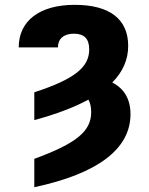

<svg xmlns="http://www.w3.org/2000/svg" viewBox="-20 -573 627 806"><path d="M124 -68.8C216.3 -93.8 292 -122.6 351.1 -154.8C358.9 -141.1 362.8 -123.5 362.8 -102.5C362.8 -23.4 304.2 27.8 124 93.8V212.9C391.1 155.8 527.8 52.2 527.8 -93.8C527.8 -156.2 501.5 -201.2 451.2 -226.6C496.1 -272 518.1 -322.8 518.1 -380.4C518.1 -492.7 440.4 -552.7 293.5 -552.7C146 -552.7 58.6 -485.4 58.6 -374H223.1C223.1 -410.2 248 -431.6 290 -431.6C333.5 -431.6 354.5 -410.2 354.5 -365.7C354.5 -289.6 292 -240.7 124 -185.5Z"/></svg>

Font: Inter ExtraBold
Style: Regular
Weight: 800
Designer: Rasmus Andersson
Foundry: rsms
Version: Version 4.001;git-9221beed3